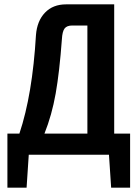

<svg xmlns="http://www.w3.org/2000/svg" viewBox="-20 -710 636 881"><path d="M577 -97V151H490L480 0H112L102 151H14V-97H69Q129 -276 145 -549Q150 -614 186.5 -652Q223 -690 283 -690H504V-97ZM381 -97V-593H312Q287 -593 276.5 -579.5Q266 -566 264 -530Q253 -380 235.5 -281Q218 -182 184 -97Z"/></svg>

Font: Exo 2 Semi Bold Condensed
Style: Regular
Weight: 600
Width: 3
Designer: Natanael Gama
Version: Version 1.001;PS 001.001;hotconv 1.0.70;makeotf.lib2.5.58329